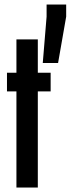

<svg xmlns="http://www.w3.org/2000/svg" viewBox="-20 -833 314 853"><path d="M53 0V-427H11V-510H53V-658H148V-510H205V-427H148V0ZM170 -553 187 -759V-813H274V-759L238 -553Z"/></svg>

Font: Saira UltraCondensed
Style: Bold
Weight: 700
Width: 1
Designer: Hector Gatti with collaboration of the Omnibus-Type team
Foundry: Omnibus-Type
Version: Version 1.101